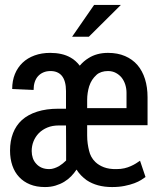

<svg xmlns="http://www.w3.org/2000/svg" viewBox="-20 -754 640 784"><path d="M437.5 9.8Q466.3 9.8 489 5.1Q511.7 0.5 528.8 -5.9Q545.4 -12.2 556.6 -19.3Q567.9 -26.4 574.2 -31.2L551.8 -97.7Q543.9 -92.3 534.7 -86.4Q525.4 -80.6 514.2 -75.7Q502.4 -70.3 488 -66.9Q473.6 -63.5 455.1 -63.5Q425.8 -63 404.5 -71Q383.3 -79.1 369.6 -92.3Q359.4 -102.1 353 -113.8Q346.7 -125.5 343.8 -138.2Q340.3 -151.9 338.1 -167.5Q335.9 -183.1 335.9 -200.7V-242.7H582.5V-356.9Q582.5 -397.9 572 -431.4Q561.5 -464.8 541 -488.8Q520.5 -512.2 490.5 -525.1Q460.4 -538.1 420.9 -538.1Q397.9 -538.1 377.9 -532.7Q357.9 -527.3 341.3 -516.6Q331.5 -510.7 322.5 -502.9Q313.5 -495.1 305.7 -485.8Q297.9 -496.1 288.3 -504.6Q278.8 -513.2 268.1 -519Q251 -528.8 230.2 -533.4Q209.5 -538.1 185.1 -538.1Q149.9 -538.1 121.1 -527.6Q92.3 -517.1 72.3 -498Q51.8 -478.5 40.8 -451.4Q29.8 -424.3 29.8 -390.6L117.2 -386.7Q117.2 -404.8 121.8 -418.9Q126.5 -433.1 135.3 -442.9Q144.5 -453.1 157.5 -458.5Q170.4 -463.9 186 -463.9Q201.2 -463.9 212.4 -459.2Q223.6 -454.6 231.4 -445.8Q240.7 -435.1 245.1 -418.9Q249.5 -402.8 249.5 -382.3V-310.1H218.8Q169.4 -310.1 131.8 -298.1Q94.2 -286.1 69.3 -263.7Q45.4 -241.7 33.2 -210.2Q21 -178.7 21 -139.2Q21 -105.5 30.5 -77.9Q40 -50.3 58.1 -31.2Q76.2 -11.7 102.5 -1Q128.9 9.8 163.6 9.8Q187 9.8 206.5 3.9Q226.1 -2 242.2 -11.7Q258.3 -21.5 270.8 -34.4Q283.2 -47.4 292.5 -61.5Q300.8 -48.3 311.3 -37.6Q321.8 -26.9 334 -18.1Q354.5 -4.4 380.4 2.7Q406.2 9.8 437.5 9.8ZM181.2 -63.5Q163.6 -63.5 150.1 -69.3Q136.7 -75.2 127.9 -85.4Q118.7 -95.2 114 -108.6Q109.4 -122.1 109.4 -137.2Q109.4 -158.2 116.9 -177Q124.5 -195.8 138.7 -210.4Q152.8 -224.6 173.3 -233.2Q193.8 -241.7 219.7 -241.7H249.5Q249.5 -210 249.8 -193.8Q250 -177.7 250 -147Q250 -126 250 -116.5Q250 -106.9 250 -98.6Q243.7 -92.3 236.3 -86.4Q229 -80.6 221.2 -75.7Q211.4 -70.3 201.2 -66.9Q190.9 -63.5 181.2 -63.5ZM496.6 -312.5H335.9V-346.2Q335.9 -360.8 338.1 -375Q340.3 -389.2 344.2 -401.9Q349.1 -416.5 356.2 -427.5Q363.3 -438.5 374.5 -448.7Q382.8 -456.1 394.8 -460Q406.7 -463.9 420.9 -463.9Q439 -463.9 453.1 -456.3Q467.3 -448.7 477.1 -436.5Q486.8 -423.8 491.7 -408Q496.6 -392.1 496.6 -375ZM364.3 -733.9 274.4 -604H342.8L473.6 -733.9Z"/></svg>

Font: Roboto Mono
Style: Regular
Weight: 400
Monospace: yes
Designer: Google
Version: Version 3.000